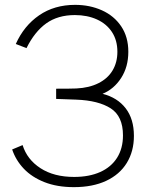

<svg xmlns="http://www.w3.org/2000/svg" viewBox="-20 -755 601 790"><path d="M30 -140 73 -158Q91.5 -98.5 146.8 -62.8Q202 -27 285 -27Q347 -27 392.2 -47.2Q437.5 -67.5 461.8 -106Q486 -144.5 486 -198Q486 -276.5 435.8 -309Q385.5 -341.5 294 -345Q220 -348 211 -348V-390Q272 -390 294 -391Q347 -393.5 385.2 -412.8Q423.5 -432 443.2 -465.2Q463 -498.5 463 -542Q463 -589 440.8 -623Q418.5 -657 378.8 -675Q339 -693 288 -693Q218 -693 170.2 -658.8Q122.5 -624.5 89 -557L45 -574Q78.5 -649 141 -692Q203.5 -735 289 -735Q349.5 -735 399.5 -712.5Q449.5 -690 478.8 -646.5Q508 -603 508 -542Q508 -480 478.5 -434.2Q449 -388.5 402 -369Q463 -353.5 497 -309.5Q531 -265.5 531 -196Q531 -132.5 501.8 -84.8Q472.5 -37 417 -11Q361.5 15 284 15Q215 15 163 -5.5Q111 -26 78 -60.8Q45 -95.5 30 -140Z"/></svg>

Font: Tap Sans
Style: Regular
Weight: 400
Designer: Tap Payments
Foundry: Tap Payments
Version: Version 1.001;Glyphs 3.1.2 (3151)